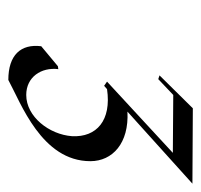

<svg xmlns="http://www.w3.org/2000/svg" viewBox="-31 -708 483 461"><g transform="rotate(90 210.5 -477.5)"><path d="M172 -256C227 -286 367 -336 367 -453C367 -506 324 -546 248 -542L421 -698L240 -699L161 -619L170 -616L208 -652L347 -651L176 -493L186 -486L194 -493C269 -504 310 -468 307 -409C303 -354 260 -299 208 -299C165 -299 141 -335 146 -376L139 -375L91 -335C85 -286 112 -256 172 -256Z"/></g></svg>

Font: Mazius Display Extra italic
Style: Regular
Weight: 400
Italic angle: -17°
Designer: Alberto Casagrande & Collletttivo
Foundry: Collletttivo
Version: Version 2.000;Glyphs 3.2 (3217)